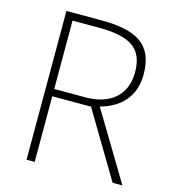

<svg xmlns="http://www.w3.org/2000/svg" viewBox="-107 -802 800 890"><g transform="rotate(15 293.0 -357.0)"><path d="M269 -714H102V0H141V-315H327L515 0H562L366 -326C461 -352 524 -415 524 -522C524 -668 436 -714 269 -714ZM264 -678C412 -678 483 -641 483 -521C483 -411 408 -350 292 -350H141V-678Z"/></g></svg>

Font: Noto Sans Meetei Mayek ExtraLight
Style: Regular
Weight: 200
Designer: Monotype Design Team and Neelakash Kshetrimayum
Foundry: Monotype Imaging Inc.
Version: Version 2.002